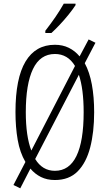

<svg xmlns="http://www.w3.org/2000/svg" viewBox="-20 -967 584 1042"><path d="M491 -358Q491 -250 469.5 -167Q448 -84 401.5 -37Q355 10 278 10Q235 10 202 -6.5Q169 -23 145 -52L90 55L53 37L118 -88Q88 -139 76 -208Q64 -277 64 -359Q64 -542 118.5 -633Q173 -724 278 -724Q320 -724 353.5 -707.5Q387 -691 412 -661L461 -753L498 -735L440 -624Q466 -576 478.5 -508.5Q491 -441 491 -358ZM120 -358Q120 -228 150 -150L387 -609Q348 -674 278 -674Q198 -674 159 -592.5Q120 -511 120 -358ZM434 -358Q434 -484 408 -561L171 -104Q210 -40 278 -40Q356 -40 395 -120.5Q434 -201 434 -358ZM390 -939Q375 -916 352 -887.5Q329 -859 304 -832.5Q279 -806 259 -788H226V-800Q257 -840 281 -875Q305 -910 326 -947H390Z"/></svg>

Font: Noto Sans ExtraCondensed Light
Style: Regular
Weight: 300
Width: 2
Designer: Monotype Design Team
Foundry: Monotype Imaging Inc.
Version: Version 2.013; ttfautohint (v1.8.4.7-5d5b)